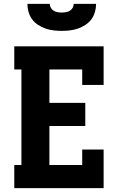

<svg xmlns="http://www.w3.org/2000/svg" viewBox="-20 -975 640 995"><path d="M54 0V-120H91V-615H54V-735H517V-535H406V-615H236V-442H422V-322H236V-120H406V-200H517V0ZM300 -815Q279 -815 257.5 -817.5Q236 -820 216 -827Q196 -834 177.5 -846Q159 -858 146.5 -875Q134 -892 128 -913Q122 -934 122 -955H238Q238 -944 243.5 -934.5Q249 -925 258 -919.5Q267 -914 278 -912Q289 -910 300 -910Q311 -910 322 -912Q333 -914 342 -919.5Q351 -925 356.5 -934.5Q362 -944 362 -955H478Q478 -934 472 -913Q466 -892 453.5 -875Q441 -858 422.5 -846Q404 -834 384 -827Q364 -820 342.5 -817.5Q321 -815 300 -815Z"/></svg>

Font: Iosevka Curly Slab HvEx
Style: Regular
Weight: 900
Width: 7
Monospace: yes
Designer: Belleve Invis
Foundry: Belleve Invis
Version: Version 11.1.0; ttfautohint (v1.8.3)